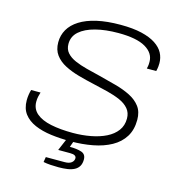

<svg xmlns="http://www.w3.org/2000/svg" viewBox="-124 -805 1008 1083"><g transform="rotate(15 380.5 -263.5)"><path d="M344 11Q283 11 229 4Q175 -3 133.5 -21Q92 -39 68.5 -70Q45 -101 45 -149Q45 -165 47.5 -181.5Q50 -198 54 -211H109Q105 -199 102 -185Q99 -171 99 -155Q99 -113 129.5 -87Q160 -61 215 -49.5Q270 -38 343 -38Q398 -38 448 -47.5Q498 -57 536 -76Q574 -95 596 -124.5Q618 -154 618 -195Q618 -229 598.5 -252Q579 -275 546 -289.5Q513 -304 471.5 -314.5Q430 -325 385 -335Q340 -345 295 -357.5Q250 -370 213 -389Q176 -408 154 -437.5Q132 -467 132 -511Q132 -552 151.5 -586Q171 -620 210.5 -645Q250 -670 309 -683.5Q368 -697 447 -697Q520 -697 570.5 -685Q621 -673 653 -652Q685 -631 699.5 -603.5Q714 -576 714 -544Q714 -535 713 -524.5Q712 -514 708 -497H653Q657 -513 657.5 -522Q658 -531 658 -537Q658 -588 606 -618.5Q554 -649 447 -649Q372 -649 314 -634Q256 -619 223 -590Q190 -561 190 -517Q190 -486 208 -465.5Q226 -445 257 -431.5Q288 -418 326.5 -408Q365 -398 407 -388Q458 -375 506 -362Q554 -349 592.5 -329.5Q631 -310 653.5 -280Q676 -250 676 -203Q676 -145 650.5 -104Q625 -63 579 -37.5Q533 -12 472.5 -0.5Q412 11 344 11ZM316 170Q293 170 269.5 168.5Q246 167 227 163L232 133H342Q368 133 381.5 122.5Q395 112 395 96Q395 87 386.5 81.5Q378 76 359 76H289L326 -11H367L348 42Q390 42 416.5 51Q443 60 443 91Q443 114 434 129.5Q425 145 408 154Q391 163 367.5 166.5Q344 170 316 170Z"/></g></svg>

Font: Archivo SemiExpanded Thin
Style: Italic
Weight: 250
Width: 6
Italic angle: -10°
Designer: Hector Gatti
Foundry: Omnibus-Type
Version: Version 2.001